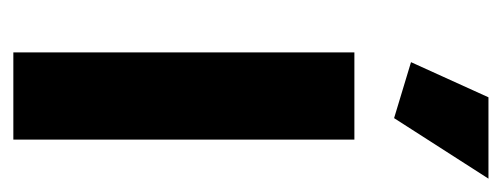

<svg xmlns="http://www.w3.org/2000/svg" viewBox="-258 -512 770 295"><g transform="rotate(90 127.5 -365.0)"><path d="M162 -585 76 -611 130 -730H255ZM61 0V-524H195V0Z"/></g></svg>

Font: PTCRaleway
Style: Bold
Weight: 700
Designer: Matt McInerney, Pablo Impallari, Rodrigo Fuenzalida
Foundry: Matt McInerney, Pablo Impallari, Rodrigo Fuenzalida
Version: Version 3.000g; ttfautohint (v1.5) -l 8 -r 28 -G 28 -x 14 -D